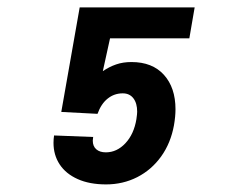

<svg xmlns="http://www.w3.org/2000/svg" viewBox="-20 -514 640 506"><path d="M121 -137.5Q121 -147.5 122.5 -157L225.5 -153Q224.5 -146 224.5 -143.5Q224.5 -128.5 233.8 -120.5Q243 -112.5 259 -112.5Q288 -112.5 310.5 -136.5Q333 -160.5 339.5 -200Q341.5 -214 341.5 -219.5Q341.5 -242 331.5 -255Q321.5 -268 303.5 -268Q281 -268 263.8 -254.2Q246.5 -240.5 237 -214L141.5 -219L190 -494.5H493L479 -413H270L251 -326.5Q268 -338 286 -344.2Q304 -350.5 326.5 -350.5Q381.5 -350.5 412 -316.8Q442.5 -283 442.5 -226Q442.5 -207 438.5 -184Q430 -137 404.8 -101.8Q379.5 -66.5 341.8 -47.2Q304 -28 259.5 -28Q216 -28 184.8 -42Q153.5 -56 137.2 -80.8Q121 -105.5 121 -137.5Z"/></svg>

Font: JuliaMono ExtraBold
Style: Italic
Weight: 800
Italic angle: -9°
Monospace: yes
Designer: cormullion
Foundry: corm
Version: Version 0.057; ttfautohint (v1.8.4)